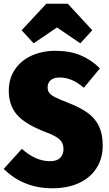

<svg xmlns="http://www.w3.org/2000/svg" viewBox="-25 -988 581 1028"><path d="M510 -622 424 -518Q361 -573 295 -573Q262 -573 246 -558.5Q230 -544 230 -520Q230 -502 239 -490.5Q248 -479 270 -467.5Q292 -456 339 -438Q406 -412 446 -382.5Q486 -353 505.5 -311Q525 -269 525 -208Q525 -141 492.5 -89Q460 -37 399 -8.5Q338 20 255 20Q99 20 -5 -84L92 -191Q166 -125 242 -125Q280 -125 297.5 -143Q315 -161 315 -190Q315 -221 295 -240.5Q275 -260 219 -281Q109 -323 65.5 -374Q22 -425 22 -502Q22 -567 54.5 -615.5Q87 -664 144 -690Q201 -716 272 -716Q348 -716 406 -692Q464 -668 510 -622ZM155 -756 91 -826 223 -968H338L469 -826L405 -756L280 -841Z"/></svg>

Font: Fira Sans Condensed Black
Style: Regular
Weight: 900
Width: 3
Designer: Carrois Corporate & Edenspiekermann AG
Foundry: Carrois Corporate GbR & Edenspiekermann AG
Version: Version 4.203